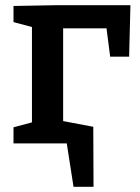

<svg xmlns="http://www.w3.org/2000/svg" viewBox="-20 -552 537 739"><path d="M32 -529 196 -532H482L477 -334H404L390 -443H223V-86L339 -64L340 167H263L237 0H32V-62L103 -81V-448L32 -467Z"/></svg>

Font: Bitter Pro SemiBold
Style: Regular
Weight: 600
Designer: Sol Matas, and Bitter project Authors
Foundry: Sol Matas
Version: Version 1.010